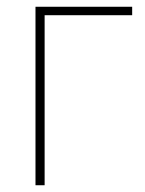

<svg xmlns="http://www.w3.org/2000/svg" viewBox="-20 -548 430 568"><path d="M371 -528V-503H112V0H85V-528Z"/></svg>

Font: Noto Sans Display Thin
Style: Regular
Weight: 250
Designer: Monotype Design Team
Foundry: Monotype Imaging Inc.
Version: Version 1.900